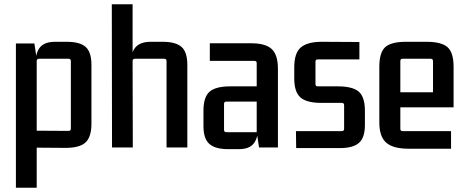

<svg xmlns="http://www.w3.org/2000/svg" viewBox="-20 -695 2198 905"><path d="M153 190H55V-490H142L153 -418L148 -399Q148 -448 169.5 -473Q191 -498 240 -498H295Q356 -498 383.5 -474Q411 -450 411 -389V-112Q411 -48 382 -22.5Q353 3 284 2L153 1ZM153 -407V-67L142 -79L303 -78Q314 -78 314 -89V-407Q314 -418 303 -418H164Q153 -418 153 -407Z M691 -498H747Q808 -498 835.5 -474Q863 -450 863 -389V0H765V-407Q765 -418 754 -418H616Q605 -418 605 -407L606 0H508L507 -675H605V-418L597 -399Q597 -448 619.5 -473Q642 -498 691 -498Z M1105 8H1055Q995 8 967 -16.5Q939 -41 939 -101V-173Q939 -238 968 -263Q997 -288 1066 -288H1202V-216H1047Q1036 -216 1036 -206V-83Q1036 -72 1047 -72H1190V-398Q1190 -408 1179 -408H969V-491H1159Q1229 -492 1259.5 -465Q1290 -438 1290 -371V0H1201L1190 -72L1196 -91Q1196 -43 1175 -17.5Q1154 8 1105 8Z M1583 3H1376L1375 -77H1591Q1602 -77 1602 -88V-199Q1602 -210 1591 -210H1495Q1426 -210 1396.5 -235.5Q1367 -261 1367 -325V-378Q1367 -445 1398 -471.5Q1429 -498 1497 -498L1674 -497V-415H1477Q1467 -415 1467 -404V-299Q1467 -288 1477 -288H1572Q1642 -288 1671 -263Q1700 -238 1700 -173V-106Q1700 -46 1672 -21.5Q1644 3 1583 3Z M2106 6H1906Q1833 6 1800.5 -22.5Q1768 -51 1768 -117V-380Q1768 -448 1796 -473Q1824 -498 1893 -498H1991Q2060 -498 2089 -473Q2118 -448 2118 -380V-189H1855V-260H2021V-407Q2021 -418 2010 -418H1877Q1867 -418 1867 -407V-88Q1867 -77 1877 -77H2106Z"/></svg>

Font: Gemunu Libre ExtraLight SemiBold
Style: Regular
Weight: 600
Version: Version 1.100